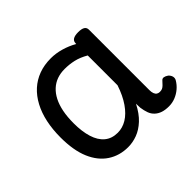

<svg xmlns="http://www.w3.org/2000/svg" viewBox="-127 -689 875 875"><g transform="rotate(-45 311.0 -251.0)"><path d="M250 17Q195 17 152.5 -11Q110 -39 86.5 -94Q63 -149 63 -232Q63 -284 72.5 -328.5Q82 -373 101 -408.5Q120 -444 147 -468.5Q174 -493 209 -506Q244 -519 287 -519Q319 -519 352 -509.5Q385 -500 415 -483V-487Q415 -501 426 -508Q437 -515 459 -515Q481 -515 491.5 -508.5Q502 -502 502 -488V-99Q502 -85 505.5 -76Q509 -67 515.5 -63Q522 -59 530 -59Q540 -59 546.5 -62Q553 -65 559.5 -71.5Q566 -78 575 -88Q581 -95 590 -93.5Q599 -92 609 -85Q619 -76 621.5 -65.5Q624 -55 619 -46Q608 -27 591.5 -13Q575 1 555 9Q535 17 513 17Q490 17 473 11.5Q456 6 443.5 -5.5Q431 -17 425 -33.5Q419 -50 416 -71Q416 -76 415.5 -83Q415 -90 415 -98Q393 -55 366 -30Q339 -5 309.5 6Q280 17 250 17ZM151 -235Q151 -183 163 -144Q175 -105 200 -84Q225 -63 263 -63Q294 -63 322 -80Q350 -97 374 -131.5Q398 -166 415 -217V-409Q384 -427 355.5 -433.5Q327 -440 297 -440Q270 -440 247.5 -432Q225 -424 207 -407.5Q189 -391 176.5 -366.5Q164 -342 157.5 -309.5Q151 -277 151 -235Z"/></g></svg>

Font: Playwrite IT Trad
Style: Regular
Weight: 400
Designer: Veronika Burian, José Scaglione
Foundry: TypeTogether
Version: Version 1.002